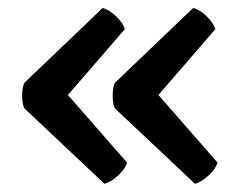

<svg xmlns="http://www.w3.org/2000/svg" viewBox="-20 -490 592 472"><path d="M369.5 -256.5 515 -90Q509.5 -74 493 -58.8Q476.5 -43.5 459.5 -38L262 -224Q257 -236.5 257 -255.2Q257 -274 262 -286L455 -470.5Q472 -465.5 488 -450Q504 -434.5 509.5 -418.5ZM147 -256.5 292.5 -90Q287 -74 270.5 -58.8Q254 -43.5 237 -38L39.5 -224Q34.5 -236.5 34.5 -255.2Q34.5 -274 39.5 -286L232.5 -470.5Q249.5 -465.5 265.5 -450Q281.5 -434.5 287 -418.5Z"/></svg>

Font: Signika Negative
Style: Regular
Weight: 400
Designer: Anna Giedry
Foundry: Anna Giedry
Version: Version 2.001